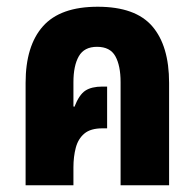

<svg xmlns="http://www.w3.org/2000/svg" viewBox="-20 -550 578 570"><path d="M56 0V-304Q56 -414 107.5 -472Q159 -530 270 -530Q382 -530 432 -472Q482 -414 482 -304V0H338V-306Q338 -355 322.5 -383Q307 -411 268 -411Q230 -411 214 -383Q198 -355 198 -306V-234L201 -233Q215 -269 233.5 -281Q252 -293 284 -293H298V-169H284Q249 -169 230.5 -153.5Q212 -138 205 -111.5Q198 -85 198 -53V0Z"/></svg>

Font: Noto Sans Thai UI ExtCond ExtBd
Style: Regular
Weight: 800
Width: 2
Designer: Monotype Design Team
Foundry: Monotype Imaging Inc.
Version: Version 2.000